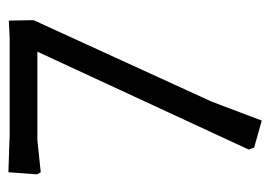

<svg xmlns="http://www.w3.org/2000/svg" viewBox="-113 -428 643 457"><g transform="rotate(-90 208.5 -199.5)"><path d="M346 -498H117L27 -501L22 -433L27 -424L103 -432H314L81 71L86 84L150 102L195 -17L389 -441L388 -500Z"/></g></svg>

Font: Alegreya Sans
Style: Regular
Weight: 400
Designer: Juan Pablo del Peral
Foundry: Huerta Tipografica
Version: Version 1.000;PS 001.000;hotconv 1.0.70;makeotf.lib2.5.58329